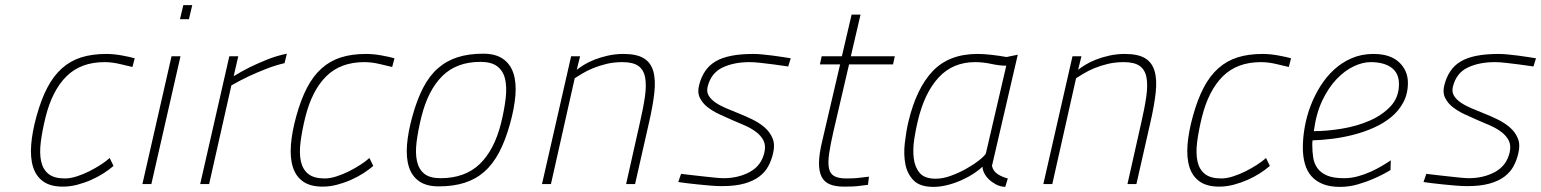

<svg xmlns="http://www.w3.org/2000/svg" viewBox="-20 -720 6028 751"><path d="M396 -509Q425 -509 457.5 -503Q490 -497 507 -492L498 -458Q481 -462 449.5 -469.5Q418 -477 389 -477Q296 -477 240 -421.5Q184 -366 158 -261Q145 -208 139.5 -164Q134 -120 141 -88.5Q148 -57 170 -39.5Q192 -22 234 -22Q255 -22 280 -30Q305 -38 329 -50Q353 -62 374.5 -76Q396 -90 409 -102L424 -71Q408 -57 385.5 -42.5Q363 -28 337 -16.5Q311 -5 282.5 2.5Q254 10 226 10Q178 10 149.5 -10Q121 -30 109.5 -66.5Q98 -103 102 -154Q106 -205 123 -266Q141 -331 165 -377Q189 -423 222 -452.5Q255 -482 297.5 -495.5Q340 -509 396 -509Z M651 -500H686L572 0H537ZM697 -700H732L719 -645H684Z M877 -500H912L894 -422Q925 -441 959 -458Q988 -472 1025 -487Q1062 -502 1102 -510L1093 -473Q1058 -465 1021 -450.5Q984 -436 954 -422Q918 -405 885 -386L798 0H763Z M1412 -509Q1441 -509 1473.5 -503Q1506 -497 1523 -492L1514 -458Q1497 -462 1465.5 -469.5Q1434 -477 1405 -477Q1312 -477 1256 -421.5Q1200 -366 1174 -261Q1161 -208 1155.5 -164Q1150 -120 1157 -88.5Q1164 -57 1186 -39.5Q1208 -22 1250 -22Q1271 -22 1296 -30Q1321 -38 1345 -50Q1369 -62 1390.5 -76Q1412 -90 1425 -102L1440 -71Q1424 -57 1401.5 -42.5Q1379 -28 1353 -16.5Q1327 -5 1298.5 2.5Q1270 10 1242 10Q1194 10 1165.5 -10Q1137 -30 1125.5 -66.5Q1114 -103 1118 -154Q1122 -205 1139 -266Q1157 -331 1181 -377Q1205 -423 1238 -452.5Q1271 -482 1313.5 -495.5Q1356 -509 1412 -509Z M1696 9Q1648 9 1619.5 -11Q1591 -31 1579.5 -67Q1568 -103 1572 -153.5Q1576 -204 1593 -265Q1611 -330 1635 -376.5Q1659 -423 1692.5 -452.5Q1726 -482 1769.5 -496Q1813 -510 1870 -510Q1918 -510 1947 -490Q1976 -470 1988 -434Q2000 -398 1996 -347.5Q1992 -297 1975 -236Q1957 -171 1932.5 -124.5Q1908 -78 1874.5 -48.5Q1841 -19 1797 -5Q1753 9 1696 9ZM1703 -23Q1799 -23 1856.5 -78.5Q1914 -134 1940 -239Q1953 -292 1958 -336Q1963 -380 1955.5 -411.5Q1948 -443 1925 -460.5Q1902 -478 1859 -478Q1766 -478 1710 -422.5Q1654 -367 1628 -262Q1615 -209 1609.5 -165Q1604 -121 1611 -89.5Q1618 -58 1639.5 -40.5Q1661 -23 1703 -23Z M2100 0 2214 -500H2249L2236 -447Q2246 -455 2263.5 -466Q2281 -477 2305 -486.5Q2329 -496 2358 -502.5Q2387 -509 2419 -509Q2470 -509 2497.5 -492.5Q2525 -476 2535 -442.5Q2545 -409 2539.5 -358Q2534 -307 2518 -238L2464 0H2429L2482 -236Q2496 -296 2502.5 -341Q2509 -386 2503.5 -416.5Q2498 -447 2477 -462Q2456 -477 2414 -477Q2381 -477 2352 -470Q2323 -463 2299 -453Q2275 -443 2257 -432Q2239 -421 2228 -414L2135 0Z M3063 -460Q3033 -464 3006 -468Q2982 -471 2956.5 -474Q2931 -477 2912 -477Q2850 -477 2805.5 -455.5Q2761 -434 2748 -381Q2743 -361 2752 -346Q2761 -331 2778.5 -319Q2796 -307 2819.5 -297Q2843 -287 2868 -277Q2896 -266 2923.5 -252.5Q2951 -239 2971.5 -221Q2992 -203 3002 -178.5Q3012 -154 3004 -121Q2998 -94 2985.5 -70.5Q2973 -47 2950 -29.5Q2927 -12 2891.5 -2Q2856 8 2804 8Q2784 8 2759.5 6Q2735 4 2711 1.5Q2687 -1 2666 -3.5Q2645 -6 2633 -8L2644 -40Q2658 -38 2682 -35.5Q2706 -33 2731 -30Q2756 -27 2778 -25Q2800 -23 2810 -23Q2868 -23 2913 -47.5Q2958 -72 2970 -124Q2976 -151 2966.5 -170Q2957 -189 2938 -203.5Q2919 -218 2894 -229Q2869 -240 2845 -250Q2820 -261 2794 -273Q2768 -285 2747.5 -301Q2727 -317 2717 -338.5Q2707 -360 2715 -389Q2723 -419 2738 -441.5Q2753 -464 2777.5 -479Q2802 -494 2839 -501.5Q2876 -509 2927 -509Q2943 -509 2963 -507Q2983 -505 3003 -502.5Q3023 -500 3041.5 -497Q3060 -494 3073 -492Z M3301 -468 3240 -206Q3228 -154 3223 -118.5Q3218 -83 3222.5 -61.5Q3227 -40 3243.5 -31Q3260 -22 3290 -22Q3301 -22 3316 -22.5Q3331 -23 3345 -25Q3362 -27 3379 -29L3375 3Q3359 5 3342 7Q3328 9 3311.5 9.5Q3295 10 3282 10Q3248 10 3226 1Q3204 -8 3193.5 -29Q3183 -50 3183.5 -84Q3184 -118 3196 -168L3266 -468H3187L3194 -500H3273L3311 -663H3346L3308 -500H3480L3473 -468Z M3860 -71Q3865 -50 3883 -38.5Q3901 -27 3922 -22L3912 11Q3892 10 3876 1.5Q3860 -7 3848 -18.5Q3836 -30 3829.5 -43.5Q3823 -57 3823 -68Q3811 -56 3790 -42Q3769 -28 3742.5 -16Q3716 -4 3687 3.5Q3658 11 3631 11Q3579 11 3554 -14Q3529 -39 3521.5 -77Q3514 -115 3519 -159.5Q3524 -204 3533 -243Q3564 -374 3628 -441.5Q3692 -509 3803 -509Q3829 -509 3859 -505.5Q3889 -502 3917 -497L3961 -506ZM3640 -21Q3668 -21 3699.5 -32.5Q3731 -44 3759.5 -60Q3788 -76 3809 -92.5Q3830 -109 3836 -119L3916 -463Q3890 -463 3857.5 -470Q3825 -477 3794 -477Q3707 -477 3651.5 -417Q3596 -357 3570 -247Q3562 -215 3556 -175.5Q3550 -136 3554 -101.5Q3558 -67 3577 -44Q3596 -21 3640 -21Z M4061 0 4175 -500H4210L4197 -447Q4207 -455 4224.5 -466Q4242 -477 4266 -486.5Q4290 -496 4319 -502.5Q4348 -509 4380 -509Q4431 -509 4458.5 -492.5Q4486 -476 4496 -442.5Q4506 -409 4500.5 -358Q4495 -307 4479 -238L4425 0H4390L4443 -236Q4457 -296 4463.5 -341Q4470 -386 4464.5 -416.5Q4459 -447 4438 -462Q4417 -477 4375 -477Q4342 -477 4313 -470Q4284 -463 4260 -453Q4236 -443 4218 -432Q4200 -421 4189 -414L4096 0Z M4919 -509Q4948 -509 4980.5 -503Q5013 -497 5030 -492L5021 -458Q5004 -462 4972.5 -469.5Q4941 -477 4912 -477Q4819 -477 4763 -421.5Q4707 -366 4681 -261Q4668 -208 4662.5 -164Q4657 -120 4664 -88.5Q4671 -57 4693 -39.5Q4715 -22 4757 -22Q4778 -22 4803 -30Q4828 -38 4852 -50Q4876 -62 4897.5 -76Q4919 -90 4932 -102L4947 -71Q4931 -57 4908.5 -42.5Q4886 -28 4860 -16.5Q4834 -5 4805.5 2.5Q4777 10 4749 10Q4701 10 4672.5 -10Q4644 -30 4632.5 -66.5Q4621 -103 4625 -154Q4629 -205 4646 -266Q4664 -331 4688 -377Q4712 -423 4745 -452.5Q4778 -482 4820.5 -495.5Q4863 -509 4919 -509Z M5237 -23Q5265 -23 5292 -30.5Q5319 -38 5343 -49Q5367 -60 5387 -72Q5407 -84 5420 -93L5419 -55Q5388 -36 5355 -22Q5326 -9 5291.5 1Q5257 11 5222 11Q5182 11 5154.5 0Q5127 -11 5109.5 -31Q5092 -51 5084 -79.5Q5076 -108 5076 -143Q5076 -181 5083.5 -223.5Q5091 -266 5106.5 -306.5Q5122 -347 5145 -383.5Q5168 -420 5198.5 -448Q5229 -476 5267.5 -492.5Q5306 -509 5352 -509Q5418 -509 5452.5 -476.5Q5487 -444 5487 -396Q5487 -353 5469 -319.5Q5451 -286 5421 -261.5Q5391 -237 5352.5 -220Q5314 -203 5272.5 -192.5Q5231 -182 5190 -177Q5149 -172 5114 -171Q5113 -165 5113 -160.5Q5113 -156 5113 -152Q5113 -127 5116.5 -104Q5120 -81 5132.5 -63Q5145 -45 5169.5 -34Q5194 -23 5237 -23ZM5119 -207Q5169 -207 5227.5 -216.5Q5286 -226 5336 -247.5Q5386 -269 5419 -304Q5452 -339 5452 -391Q5452 -434 5422.5 -455.5Q5393 -477 5341 -477Q5310 -477 5275 -460.5Q5240 -444 5208 -410.5Q5176 -377 5152 -326.5Q5128 -276 5119 -207Z M5978 -460Q5948 -464 5921 -468Q5897 -471 5871.5 -474Q5846 -477 5827 -477Q5765 -477 5720.5 -455.5Q5676 -434 5663 -381Q5658 -361 5667 -346Q5676 -331 5693.5 -319Q5711 -307 5734.5 -297Q5758 -287 5783 -277Q5811 -266 5838.5 -252.5Q5866 -239 5886.5 -221Q5907 -203 5917 -178.5Q5927 -154 5919 -121Q5913 -94 5900.5 -70.5Q5888 -47 5865 -29.5Q5842 -12 5806.5 -2Q5771 8 5719 8Q5699 8 5674.5 6Q5650 4 5626 1.5Q5602 -1 5581 -3.5Q5560 -6 5548 -8L5559 -40Q5573 -38 5597 -35.5Q5621 -33 5646 -30Q5671 -27 5693 -25Q5715 -23 5725 -23Q5783 -23 5828 -47.5Q5873 -72 5885 -124Q5891 -151 5881.5 -170Q5872 -189 5853 -203.5Q5834 -218 5809 -229Q5784 -240 5760 -250Q5735 -261 5709 -273Q5683 -285 5662.5 -301Q5642 -317 5632 -338.5Q5622 -360 5630 -389Q5638 -419 5653 -441.5Q5668 -464 5692.5 -479Q5717 -494 5754 -501.5Q5791 -509 5842 -509Q5858 -509 5878 -507Q5898 -505 5918 -502.5Q5938 -500 5956.5 -497Q5975 -494 5988 -492Z"/></svg>

Font: Panefresco 1wt
Style: Italic
Weight: 250
Version: Version 1.000